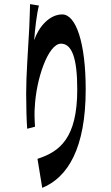

<svg xmlns="http://www.w3.org/2000/svg" viewBox="-20 -838 540 932"><path d="M169 -811 126 -818C125 -791 124 -745 122 -703C116 -587 107 -477 107 -384C107 -316 109 -252 112 -213L150 -223C147 -267 147 -298 149 -319C155 -451 213 -626 276 -626C329 -626 355 -556 355 -404C355 -167 270 -102 162 -67L185 74C309 23 396 -118 396 -404C396 -630 349 -768 282 -768C219 -768 167 -706 146 -643C149 -691 159 -776 169 -811Z"/></svg>

Font: 寒蝉无机体 CompactMedium
Style: Regular
Weight: 500
Width: 3
Designer: ChillTanhei {Warren2060}; 
Source Han Sans {Ryoko NISHIZUKA 西塚涼子 (kana, bopomofo & ideographs); Paul D. Hunt (Latin, Gre
Foundry: ChillType&Adobe
Version: Version 1.000;Glyphs 3.1.1 (3135)